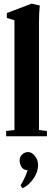

<svg xmlns="http://www.w3.org/2000/svg" viewBox="-20 -746 291 1051"><path d="M13.7 0V-29.3L59.1 -34.2V-635.3L17.6 -647.5V-674.8L153.3 -726.1L197.8 -715.8Q193.4 -678.2 193.4 -621.6V-34.2L236.8 -29.3V0ZM103.5 284.7 92.3 269Q115.7 231.9 131.3 186Q118.7 185.5 109.4 179.7Q100.1 173.8 95.7 164.8Q91.3 155.8 89.4 147.7Q87.4 139.6 87.4 131.8Q87.4 113.3 101.1 99.9Q114.7 86.4 133.8 86.4Q154.3 86.4 171.4 108.2Q188.5 129.9 188.5 157.2Q188.5 194.3 164.1 230.7Q139.6 267.1 103.5 284.7Z"/></svg>

Font: Elstob Grade
Style: Regular
Weight: 400
Designer: Peter S. Baker
Version: Version 1.015